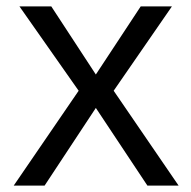

<svg xmlns="http://www.w3.org/2000/svg" viewBox="-20 -583 600 603"><path d="M23 0 227 -298 41 -563H141L281 -349L422 -563H520L337 -298L541 0H443L281 -244L120 0Z"/></svg>

Font: Darker Grotesque Light SemiBold
Style: Regular
Weight: 600
Version: Version 1.000;gftools[0.9.28]